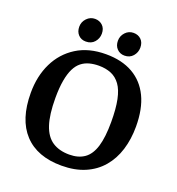

<svg xmlns="http://www.w3.org/2000/svg" viewBox="-149 -951 1002 1088"><g transform="rotate(20 351.5 -407.5)"><path d="M343 16Q196 16 117.5 -68.5Q39 -153 39 -313Q39 -414 77.5 -493Q116 -572 189 -618Q262 -664 366 -664Q462 -664 528.5 -626Q595 -588 630 -515.5Q665 -443 665 -336Q665 -260 645 -195.5Q625 -131 584.5 -83.5Q544 -36 483.5 -10Q423 16 343 16ZM363 -58Q418 -58 454 -83.5Q490 -109 507 -165Q524 -221 524 -313Q524 -393 513 -446.5Q502 -500 479.5 -531Q457 -562 424.5 -575.5Q392 -589 350 -589Q320 -589 293.5 -582Q267 -575 246 -558.5Q225 -542 210.5 -513Q196 -484 188 -439.5Q180 -395 180 -333Q180 -233 200 -172.5Q220 -112 261 -85Q302 -58 363 -58ZM465 -692Q438 -692 420 -710.5Q402 -729 402 -759Q402 -788 422 -809.5Q442 -831 471 -831Q499 -831 517 -813.5Q535 -796 535 -765Q535 -736 516 -714Q497 -692 465 -692ZM232 -692Q204 -692 186.5 -710.5Q169 -729 169 -759Q169 -788 189.5 -809.5Q210 -831 239 -831Q266 -831 284.5 -813.5Q303 -796 303 -765Q303 -736 284 -714Q265 -692 232 -692Z"/></g></svg>

Font: Faustina Light SemiBold
Style: Regular
Weight: 600
Version: Version 1.200